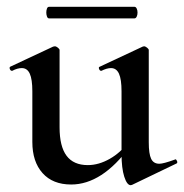

<svg xmlns="http://www.w3.org/2000/svg" viewBox="-20 -531 541 564"><path d="M75 -114V-263Q75 -298 67.5 -314.5Q60 -331 44 -331Q31 -331 16 -323H15Q11 -323 9 -328Q7 -333 10 -335L136 -394L141 -395Q145 -395 150 -391Q155 -387 155 -384V-157Q155 -101 175.5 -73.5Q196 -46 238 -46Q270 -46 302.5 -64.5Q335 -83 356 -113L362 -101Q280 11 189 11Q135 11 105 -22.5Q75 -56 75 -114ZM448 -50Q460 -50 493 -62L495 -63Q498 -63 500 -58Q502 -53 499 -51L368 12L364 13Q353 13 345 -12Q337 -37 337 -79V-263Q337 -298 329.5 -314.5Q322 -331 306 -331Q294 -331 278 -323H277Q273 -323 271 -328.5Q269 -334 273 -335L399 -394L403 -395Q407 -395 412 -391Q417 -387 417 -384V-113Q417 -79 424 -64.5Q431 -50 448 -50ZM116 -494Q116 -501 118 -506Q120 -511 124 -511H375Q379 -511 381.5 -506Q384 -501 384 -494Q384 -487 381.5 -482Q379 -477 375 -477H124Q120 -477 118 -482.5Q116 -488 116 -494Z"/></svg>

Font: Cormorant Infant SemiBold
Style: Regular
Weight: 600
Designer: Christian Thalmann (Catharsis Fonts)
Foundry: Catharsis Fonts
Version: Version 4.000